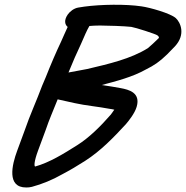

<svg xmlns="http://www.w3.org/2000/svg" viewBox="-20 -715 795 820"><path d="M407.1 -606C440.8 -606 512.3 -603.4 540.7 -600.2C559.4 -597.2 645.2 -569.7 652.5 -563.9C659.6 -558 659.1 -555.3 658.3 -552.5C647.6 -541.6 617.3 -513.5 611.8 -509.5C538.4 -463.5 445.7 -442.3 352.5 -420.3C327.7 -415.2 301.5 -411.1 272.5 -405.4C289.6 -447.6 308.4 -490.7 326.1 -527.8C340.5 -560.8 350.9 -585.7 361.8 -604C375 -605.1 388.5 -606 407.1 -606ZM85.6 -158.6 53.3 -71C31.2 -11.4 7.5 86.2 92.4 85.7C99.6 85.7 108.7 85.1 116.5 82.9C159.4 71.4 204.5 53 245.3 29.6C279.2 11.8 310.3 -6.6 343.4 -27.9C411.2 -71.4 465.5 -128.3 517.3 -184.3C530.6 -199.6 555.9 -231.8 563.7 -259C581.4 -319.5 530.1 -332.2 495.6 -338.6C470.3 -343.5 444.2 -347.4 414.4 -351.9C474.5 -368 545.1 -385.3 604.8 -419.2C636.7 -434.9 661.2 -451 693.5 -482.5C710.1 -499.2 720.4 -509.8 727 -516.9C774.8 -568.5 750.2 -620 730.8 -637.7C707.8 -658.1 620.9 -682.7 584.7 -687.8C516.6 -698 410.8 -696.3 340.1 -686.7L314.3 -682.7C296.4 -679.8 278.7 -666.6 269.3 -652.9C252.7 -628.7 256.7 -610 269 -599.9C258.5 -578.6 250.9 -558.3 240.6 -536.6C219.1 -491.3 196.5 -438.7 175.7 -386L160.6 -350.4C160.5 -350.1 160.2 -349.4 160 -349C136.5 -285.4 107.3 -222.7 85.6 -158.6ZM226.3 -290.7C250.5 -285.5 274.1 -280.3 299.4 -274.5C343 -264.6 404.2 -258.8 447.6 -250.3C455.6 -249.1 460.9 -248.5 468.2 -246.5C464.3 -240.6 456 -228.9 453.7 -226.1C453.5 -225.8 453.2 -225.5 452.9 -225.2C409.8 -175.7 360.9 -127.2 310.3 -95.3C253 -59.1 191.4 -20.8 130.1 -3.8C125.2 -5.4 125.8 -26.5 142.2 -71L175.3 -160.4C190.2 -204.8 206.2 -240.1 226.3 -290.7Z"/></svg>

Font: Just Breathe
Style: BdObl7
Weight: 400
Foundry: Cannot Into Space Fonts
Version: Version 0.72